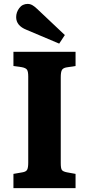

<svg xmlns="http://www.w3.org/2000/svg" viewBox="-20 -966 457 986"><path d="M49 0V-73L95 -81Q114 -84 119.5 -94.5Q125 -105 125 -131V-573Q125 -598 119 -607.5Q113 -617 92 -621L49 -627V-700H368V-627L322 -620Q304 -617 298 -606.5Q292 -596 292 -569V-128Q292 -102 297.5 -93.5Q303 -85 324 -81L368 -73V0ZM284 -742 116 -813Q63 -834 63 -878Q63 -903 79 -924.5Q95 -946 123 -946Q134 -946 144.5 -940.5Q155 -935 170 -921L313 -786Z"/></svg>

Font: Literata
Style: Bold
Weight: 700
Designer: Latin by Veronika Burian and Jose Scaglione. Greek by Irene Vlachou. Cyrillic by Vera Evstafieva.
Foundry: TypeTogether
Version: Version 3.103; ttfautohint (v1.8.4.7-5d5b);gftools[0.9.29]